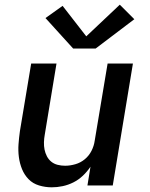

<svg xmlns="http://www.w3.org/2000/svg" viewBox="-20 -791 640 819"><path d="M201 8Q173 8 146.5 0Q120 -8 102 -26.5Q84 -45 74 -69.5Q64 -94 60.5 -121Q57 -148 59 -176Q61 -204 65 -232L113 -520H221L171 -217Q168 -201 167.5 -184.5Q167 -168 170 -153Q173 -138 180 -124.5Q187 -111 198.5 -101.5Q210 -92 225.5 -88Q241 -84 258 -84Q279 -84 301.5 -90.5Q324 -97 342 -112Q360 -127 370.5 -148Q381 -169 384 -191L439 -520H547L461 0H353L366 -80Q352 -59 333.5 -41.5Q315 -24 293 -13Q271 -2 247.5 3Q224 8 201 8ZM388 -584H292L174 -714L247 -766L348 -636L491 -771L553 -709Z"/></svg>

Font: Iosevka SS04 Semibold Extended
Style: Italic
Weight: 600
Width: 7
Italic angle: -9°
Monospace: yes
Designer: Belleve Invis
Foundry: Belleve Invis
Version: Version 19.0.0; ttfautohint (v1.8.4)